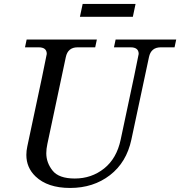

<svg xmlns="http://www.w3.org/2000/svg" viewBox="-20 -931 905 964"><path d="M332 12.7Q218.8 12.7 158.2 -45.4Q112.3 -89.4 112.3 -153.3Q112.3 -173.8 117.2 -196.3Q214.8 -652.8 214.8 -660.2Q214.8 -693.4 174.3 -693.4H105.5L113.8 -732.4H466.3L458 -693.4H369.6Q320.8 -693.4 310.5 -644.5L217.8 -208Q212.4 -183.1 212.4 -161.6Q212.4 -114.3 243.9 -74.5Q275.4 -34.7 355.5 -34.7Q439.5 -34.7 502.7 -85Q565.9 -135.3 585.9 -230Q676.3 -652.8 676.3 -660.2Q676.3 -693.4 635.7 -693.4H552.2L560.5 -732.4H864.7L856.4 -693.4H787.1Q738.3 -693.4 728 -644.5L639.6 -230Q615.2 -115.7 532 -51.5Q448.7 12.7 332 12.7ZM647 -846.7H381.3L395 -911.1H660.6Z"/></svg>

Font: Munson
Style: Italic
Weight: 400
Italic angle: -12°
Designer: Paul James MIller
Foundry: High-Logic / Made with FontCreator
Version: Version 2.10;May 5, 2019;FontCreator 11.5.0.2430 64-bit